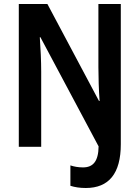

<svg xmlns="http://www.w3.org/2000/svg" viewBox="-20 -734 698 960"><path d="M409 206C524 206 584 134 584 -13V-714H472V-398C472 -348 474 -284 478 -229H475L217 -714H74V0H186V-376C186 -427 183 -492 179 -548H182L473 -2C472 73 445 103 395 103C371 103 350 99 332 93V195C354 202 379 206 409 206Z"/></svg>

Font: Noto Sans Lao Condensed SemiBold
Style: Regular
Weight: 600
Width: 3
Designer: Monotype Design Team
Foundry: Monotype Imaging Inc.
Version: Version 2.003